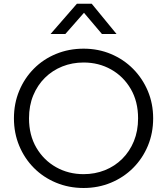

<svg xmlns="http://www.w3.org/2000/svg" viewBox="-20 -970 876 1006"><path d="M418 15Q340.5 15 273.8 -12.8Q207 -40.5 157.8 -90Q108.5 -139.5 80.8 -206Q53 -272.5 53 -350Q53 -428 80.8 -494.5Q108.5 -561 157.8 -610.5Q207 -660 273.8 -687.5Q340.5 -715 418 -715Q495 -715 561.5 -687Q628 -659 677.5 -609Q727 -559 754.8 -492.8Q782.5 -426.5 782.5 -350Q782.5 -272.5 754.8 -206Q727 -139.5 677.5 -90Q628 -40.5 561.5 -12.8Q495 15 418 15ZM418 -57.5Q477.5 -57.5 529.5 -78.2Q581.5 -99 620.5 -137.8Q659.5 -176.5 681.5 -230.2Q703.5 -284 703.5 -350Q703.5 -438 665.2 -503.8Q627 -569.5 562.2 -606Q497.5 -642.5 418 -642.5Q358.5 -642.5 306.5 -621.8Q254.5 -601 215.5 -562.5Q176.5 -524 154.2 -470.2Q132 -416.5 132 -350Q132 -262 170.5 -196.2Q209 -130.5 273.8 -94Q338.5 -57.5 418 -57.5ZM245 -792 383 -950.5H460.5L590.5 -792H514L420 -903L322.5 -792Z"/></svg>

Font: Geologica Roman ExtraLight
Style: Regular
Weight: 250
Designer: Sindre Bremnes, Frode Helland
Foundry: Monokrom Skriftforlag AS
Version: Version 1.010;gftools[0.9.28]